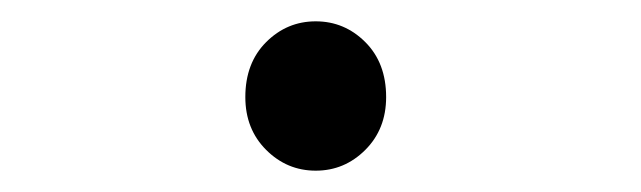

<svg xmlns="http://www.w3.org/2000/svg" viewBox="-20 -454 601 180"><path d="M276 -294Q249 -294 229.5 -313.5Q210 -333 210 -363Q210 -395 229.5 -414.5Q249 -434 276 -434Q303 -434 322.5 -414.5Q342 -395 342 -363Q342 -333 322.5 -313.5Q303 -294 276 -294Z"/></svg>

Font: Kinto Sans
Style: Regular
Weight: 400
Designer: Authors: Ryoko NISHIZUKA  (kana & ideographs); Paul D. Hunt (Latin, Greek & Cyrillic); Wenlong ZHANG  (bopomofo); Sandol
Foundry: Adobe Systems Incorporated, ookami Inc.
Version: Version 0.001